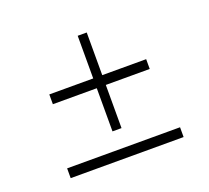

<svg xmlns="http://www.w3.org/2000/svg" viewBox="-92 -605 783 719"><g transform="rotate(-20 300.0 -246.0)"><path d="M282 -492H318V-322H493V-283H318V-111H282V-283H107V-322H282ZM75 0V-39H525V0Z"/></g></svg>

Font: Livvic ExtraLight
Style: Regular
Weight: 275
Designer: Jacques Le Bailly, Baron von Fonthausen
Version: Version 1.001; ttfautohint (v1.8.2)